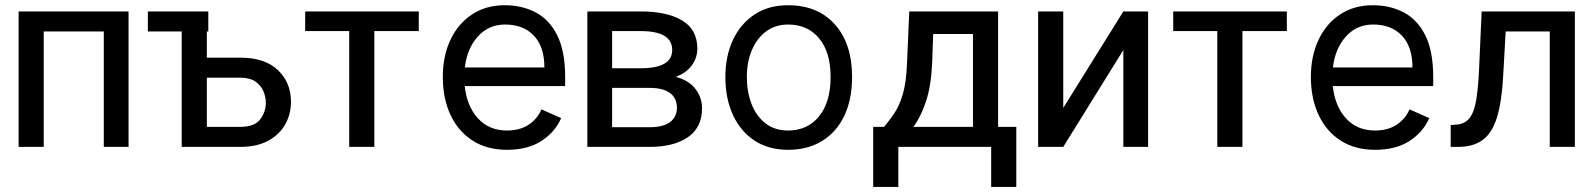

<svg xmlns="http://www.w3.org/2000/svg" viewBox="-20 -573 6188 749"><path d="M481.5 -528.4V0H384.9V-450.3H150.6V0H52.6V-528.4Z M792.6 -528.4V-450.3H786.9V-348H917.6Q1013.5 -348 1064.3 -299.4Q1115.1 -250.7 1115.1 -176.1Q1115.1 -127.1 1092.3 -87.2Q1069.6 -47.2 1025.6 -23.6Q981.5 0 917.6 0H688.9V-450.3H556.8V-528.4ZM786.9 -78.1H917.6Q973 -78.1 995 -107.4Q1017 -136.7 1017 -171.9Q1017 -194.6 1007.6 -217.2Q998.2 -239.7 976.4 -254.8Q954.5 -269.9 917.6 -269.9H786.9Z M1613.6 -528.4V-451.7H1440.3V0H1342.3V-451.7H1170.5V-528.4Z M1957.4 11.4Q1879.3 11.4 1823.3 -24.7Q1767.4 -60.7 1737.4 -124.8Q1707.4 -188.9 1707.4 -272.7Q1707.4 -354.4 1737.2 -417.6Q1767 -480.8 1821.4 -516.7Q1875.7 -552.6 1948.9 -552.6Q2017 -552.6 2070.3 -524.3Q2123.6 -496.1 2154.1 -434.5Q2184.7 -372.9 2184.7 -272.7V-237.2H1793Q1801.1 -159.1 1844.3 -111.5Q1887.4 -63.9 1957.4 -63.9Q2007.5 -63.9 2041.4 -85.9Q2075.3 -108 2092.3 -146.3L2169 -112.2Q2145.6 -57.9 2092.5 -23.3Q2039.4 11.4 1957.4 11.4ZM1950.3 -477.3Q1886.4 -477.3 1844.3 -430.8Q1802.2 -384.2 1793.3 -309.7H2103.7Q2103.7 -390.6 2062.7 -433.9Q2021.7 -477.3 1950.3 -477.3Z M2514.2 0H2271.3V-528.4H2480.1Q2581.3 -528.4 2640.8 -493.3Q2700.3 -458.1 2700.3 -383.5Q2700.3 -347.3 2678.8 -318Q2657.3 -288.7 2616.1 -273.1Q2666.2 -260.3 2692.5 -226.6Q2718.7 -192.8 2718.7 -150.6Q2718.7 -76 2663.9 -38Q2609 0 2514.2 0ZM2367.9 -451.7V-306.8H2480.1Q2602.3 -306.8 2602.3 -377.8Q2602.3 -451.7 2480.1 -451.7ZM2620.7 -153.4Q2620.7 -189.6 2594.1 -209.9Q2567.5 -230.1 2514.2 -230.1H2367.9V-76.7H2514.2Q2567.5 -76.7 2594.1 -96.9Q2620.7 -117.2 2620.7 -153.4Z M3054 11.4Q2978 11.4 2923.3 -24.7Q2868.6 -60.7 2839.1 -124.8Q2809.7 -188.9 2809.7 -272.7Q2809.7 -353.7 2839.1 -416.9Q2868.6 -480.1 2923.3 -516.3Q2978 -552.6 3054 -552.6Q3170.1 -552.6 3237 -477.6Q3304 -402.7 3304 -272.7Q3304 -185.4 3273.8 -121.6Q3243.6 -57.9 3187.5 -23.3Q3131.4 11.4 3054 11.4ZM3054 -63.9Q3130.7 -63.9 3175.4 -119.3Q3220.2 -174.7 3220.2 -272.7Q3220.2 -369.7 3175.4 -423.5Q3130.7 -477.3 3054 -477.3Q3005 -477.3 2968.9 -450.6Q2932.9 -424 2913.2 -377.8Q2893.5 -331.7 2893.5 -272.7Q2893.5 -214.5 2911.9 -167.1Q2930.4 -119.7 2966.3 -91.8Q3002.1 -63.9 3054 -63.9Z M3386.4 -78.1H3429Q3450.3 -103.7 3469.6 -132.5Q3489 -161.2 3502.3 -207Q3515.6 -252.8 3518.5 -329.5L3527 -528.4H3873.6V-78.1H3944.6V156.2H3846.6V0H3484.4V156.2H3386.4ZM3616.5 -329.5Q3612.6 -239 3592.7 -178.4Q3572.8 -117.9 3543 -78.1H3775.6V-440.3H3620.4Z M4127.8 -152 4362.2 -528.4H4458.8V0H4362.2V-377.8L4127.8 0H4029.8V-528.4H4127.8Z M5000 -528.4V-451.7H4826.7V0H4728.7V-451.7H4556.8V-528.4Z M5343.8 11.4Q5265.6 11.4 5209.7 -24.7Q5153.8 -60.7 5123.8 -124.8Q5093.8 -188.9 5093.8 -272.7Q5093.8 -354.4 5123.6 -417.6Q5153.4 -480.8 5207.7 -516.7Q5262.1 -552.6 5335.2 -552.6Q5403.4 -552.6 5456.7 -524.3Q5509.9 -496.1 5540.5 -434.5Q5571 -372.9 5571 -272.7V-237.2H5179.3Q5187.5 -159.1 5230.6 -111.5Q5273.8 -63.9 5343.8 -63.9Q5393.8 -63.9 5427.7 -85.9Q5461.6 -108 5478.7 -146.3L5555.4 -112.2Q5532 -57.9 5478.9 -23.3Q5425.8 11.4 5343.8 11.4ZM5336.6 -477.3Q5272.7 -477.3 5230.6 -430.8Q5188.6 -384.2 5179.7 -309.7H5490.1Q5490.1 -390.6 5449 -433.9Q5408 -477.3 5336.6 -477.3Z M5759.9 -528.4H6123.6V0H6025.6V-450.3H5853.7L5843.7 -272.7Q5838.1 -174 5819.4 -114Q5800.8 -54 5764 -27Q5727.3 0 5667.6 0H5639.2V-85.2L5659.1 -86.6Q5693.2 -88.8 5711.6 -111Q5730.1 -133.2 5738.3 -180.2Q5746.4 -227.3 5750 -304Z"/></svg>

Font: Interface
Style: Regular
Weight: 400
Designer: Rasmus Andersson
Foundry: rsms
Version: Version 1.8